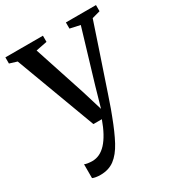

<svg xmlns="http://www.w3.org/2000/svg" viewBox="-190 -650 927 1014"><g transform="rotate(-30 274.0 -143.5)"><path d="M124 251.5Q108.5 251.5 95.8 249.2Q83 247 76 243.5V159Q82.5 162.5 96 164.5Q109.5 166.5 123.5 166.5Q146.5 166.5 167.5 156.5Q188.5 146.5 207.8 125.8Q227 105 244.2 73.5Q261.5 42 276.5 0H225L44 -486L-1.5 -500V-537.5H227.5V-500L159.5 -486.5L262.5 -172.5L300 -49.5L335 -172L429 -486.5L367.5 -500V-537.5H551V-500L501.5 -486.5Q474.5 -405 450.2 -333.2Q426 -261.5 406 -202.2Q386 -143 370.8 -97.8Q355.5 -52.5 345.2 -23.5Q335 5.5 330.5 15.5Q301 94 272.8 146.5Q244.5 199 209.5 225.2Q174.5 251.5 124 251.5Z"/></g></svg>

Font: Merriweather 60pt
Style: Regular
Weight: 400
Version: Version 2.100